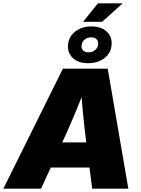

<svg xmlns="http://www.w3.org/2000/svg" viewBox="-54 -1144 852 1164"><path d="M-33.7 0 327.1 -727.5H599.1L724.1 0H504.9L468.8 -282.2Q457 -374 448.2 -467.8Q439.5 -561.5 432.6 -658.7H482.9Q444.3 -561.5 405.5 -467.8Q366.7 -374 324.2 -282.2L194.8 0ZM166.5 -128.4 191.4 -280.8H591.8L566.9 -128.4ZM449.7 -1011.7 539.6 -1124H689.9L564.9 -1011.7ZM481 -760.7Q438.5 -760.7 409.2 -776.6Q379.9 -792.5 366.7 -820.6Q353.5 -848.6 359.9 -884.3Q364.7 -913.1 383.8 -935.5Q402.8 -958 432.9 -970.9Q462.9 -983.9 500 -983.9Q542.5 -983.9 571.8 -967.8Q601.1 -951.7 614.3 -923.6Q627.4 -895.5 621.1 -860.4Q616.2 -831.1 596.9 -808.6Q577.6 -786.1 547.9 -773.4Q518.1 -760.7 481 -760.7ZM482.4 -826.7Q504.9 -826.7 521 -839.1Q537.1 -851.6 540.5 -872.1Q543.9 -892.6 532.5 -905Q521 -917.5 498.5 -917.5Q476.1 -917.5 460.2 -905Q444.3 -892.6 440.9 -872.1Q437.5 -851.6 448.7 -839.1Q460 -826.7 482.4 -826.7Z"/></svg>

Font: Inter 24pt Black
Style: Italic
Weight: 900
Italic angle: -9.3988°
Designer: Rasmus Andersson
Foundry: rsms
Version: Version 4.001;git-66647c0bb